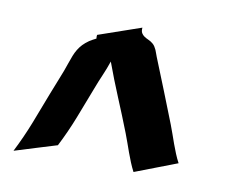

<svg xmlns="http://www.w3.org/2000/svg" viewBox="-53 -656 633 527"><g transform="rotate(10 263.0 -392.5)"><path d="M304.2 -590.3Q303.2 -580.6 306.3 -575.3Q309.3 -570.1 314.7 -566.5Q320.1 -563 326.5 -560.2Q333 -557.4 339.1 -552.2Q342.8 -549.1 345.3 -545Q347.9 -541 349.9 -536.5Q351.8 -532 353.4 -527.3Q355 -522.7 356.7 -518.3Q374.5 -474.1 392 -430.4Q409.4 -386.7 426.8 -342.3Q431.6 -329.6 436.2 -316.7Q440.7 -303.7 445.3 -290.9Q450 -278.1 455.1 -265.5Q460.2 -252.9 466.6 -241Q437 -229.5 407.7 -218.4Q378.4 -207.3 348.9 -195.8Q342.5 -208 337.4 -220.6Q332.3 -233.2 327.6 -246Q323 -258.8 318.5 -271.6Q314 -284.4 309.1 -297.1Q290.8 -344 271.5 -390.1Q252.2 -436.3 234.9 -483.6Q228 -463.1 219.5 -443.5Q210.9 -423.8 203.4 -403.8Q186.8 -360.1 169.9 -317Q153.1 -273.9 131.8 -232.2Q102.3 -223.1 73.1 -214.2Q43.9 -205.3 14.4 -196Q35.6 -237.8 52.5 -280.9Q69.3 -324 85.9 -367.7Q94.7 -390.9 104 -413.5Q113.3 -436 121.1 -459.5Q125 -470.9 128.8 -480.6Q132.6 -490.2 137.6 -498.5Q142.6 -506.8 149.5 -514.2Q156.5 -521.5 166.7 -528.6Q171.1 -531.5 175.7 -533.9Q180.2 -536.4 185.1 -538.8Q184.3 -543.2 185.1 -549.1Z"/></g></svg>

Font: Autopia
Style: Bold
Weight: 700
Designer: Antoine Gelgon
Foundry: Antoine Gelgon
Version: 001.000